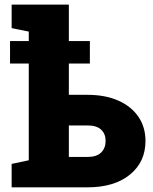

<svg xmlns="http://www.w3.org/2000/svg" viewBox="-20 -801 653 821"><path d="M29.8 0V-100.1L103 -115.7V-529.3H22.9V-625.5H103V-666L29.8 -680.7V-781.2H274.4V-625.5H364.3V-529.3H274.4V-395.5H354.5Q430.7 -395.5 486.3 -370.6Q542 -345.7 572 -301.5Q602.1 -257.3 602.1 -198.2Q602.1 -108.4 535.4 -54.2Q468.8 0 354.5 0ZM274.4 -129.9H354.5Q393.1 -129.9 412.4 -148.7Q431.6 -167.5 431.6 -198.7Q431.6 -228.5 412.4 -246.6Q393.1 -264.6 354.5 -264.6H274.4Z"/></svg>

Font: Roboto Slab Black
Style: Regular
Weight: 900
Designer: Google
Version: Version 2.000; ttfautohint (v1.8.1.43-b0c9)